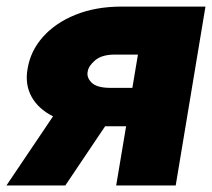

<svg xmlns="http://www.w3.org/2000/svg" viewBox="-48 -566 647 586"><path d="M-28.3 0 113.8 -210.9Q68.4 -233.9 48.1 -271.2Q27.8 -308.6 36.1 -355.5Q44.9 -410.6 83.3 -453.6Q121.6 -496.6 183.1 -521.2Q244.6 -545.9 323.2 -545.9H579.1L488.3 0H306.6L336.9 -180.7H272.9L151.4 0ZM286.1 -297.9H356L373 -399.4H299.8Q262.2 -398.9 242.2 -381.8Q222.2 -364.7 219.7 -347.7Q215.8 -329.6 231.4 -314Q247.1 -298.3 286.1 -297.9Z"/></svg>

Font: Inter Tight Black
Style: Italic
Weight: 900
Italic angle: -9.39999°
Designer: Rasmus Andersson
Foundry: rsms
Version: Version 3.004; ttfautohint (v1.8.4.7-5d5b)